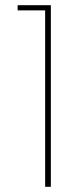

<svg xmlns="http://www.w3.org/2000/svg" viewBox="-20 -720 310 740"><path d="M154 -680H48V-700H176V0H154Z"/></svg>

Font: Albert Sans Thin
Style: Regular
Weight: 250
Designer: Andreas Rasmussen
Foundry: a.Foundry
Version: Version 1.025